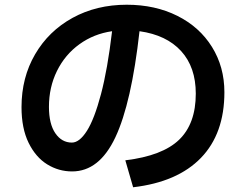

<svg xmlns="http://www.w3.org/2000/svg" viewBox="-20 -774 1040 812"><path d="M929 -384Q929 -209 830 -106.5Q731 -4 543 18L510 -96Q667 -115 737.5 -183Q808 -251 808 -378Q808 -490 746 -558Q684 -626 570 -642Q536 -338 468 -193.5Q400 -49 285 -49Q228 -49 179.5 -79Q131 -109 101 -170Q71 -231 71 -321Q71 -446 128.5 -544.5Q186 -643 287 -698.5Q388 -754 516 -754Q636 -754 730 -707Q824 -660 876.5 -575.5Q929 -491 929 -384ZM454 -642Q377 -631 316 -587Q255 -543 221 -474Q187 -405 187 -322Q187 -250 214 -210.5Q241 -171 284 -171Q316 -171 347.5 -220.5Q379 -270 407 -375.5Q435 -481 454 -642Z"/></svg>

Font: IBM Plex Sans JP SemiBold
Style: Regular
Weight: 600
Designer: Mike Abbink; Paul van der Laan; Pieter van Rosmalen; Wujin Sim; Yejin Wi; Jinhee Kim; Boomi Park; Yona Kim; Kichan Ma
Foundry: Sandoll Inc.
Version: Version 1.001